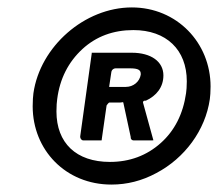

<svg xmlns="http://www.w3.org/2000/svg" viewBox="-20 -772 587 517"><path d="M335 -752C208 -752 88 -647 70 -521C69 -513 68 -501 68 -486C68 -368 157 -275 280 -275C322 -275 362 -285 401 -306C477 -346 533 -421 545 -505C546 -513 547 -524 547 -539C547 -657 456 -752 335 -752ZM481 -521C473 -465 450 -420 413 -387C375 -353 329 -336 276 -336C185 -336 132 -387 132 -472C132 -487 133 -498 134 -505C141 -560 164 -605 202 -640C239 -674 285 -691 339 -691C428 -691 483 -638 483 -553C483 -539 482 -528 481 -521ZM196 -405C196 -404 196 -404 196 -403C196 -400 199 -394 204 -394H253C254 -394 254 -395 254 -397L267 -488C268 -489 272 -496 275 -496H304C309 -496 310 -497 310 -497C311 -497 312 -496 312 -496L332 -403C332 -402 332 -402 332 -401C332 -398 335 -394 339 -394H390C392 -394 393 -394 393 -395C393 -395 392 -397 392 -398L365 -496C365 -500 368 -501 371 -501C371 -501 372 -501 373 -501C401 -514 420 -537 420 -569C420 -606 387 -630 335 -630H227V-628ZM359 -571C356 -552 339 -538 319 -538H274V-539L280 -579C281 -584 286 -588 291 -588H330C353 -588 359 -583 359 -573C359 -573 359 -572 359 -571Z"/></svg>

Font: Libre Franklin
Style: Bold Italic
Weight: 700
Italic angle: -8°
Designer: Pablo Impallari, Rodrigo Fuenzalida
Foundry: Impallari Type
Version: Version 1.002; ttfautohint (v1.5)